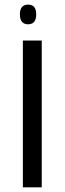

<svg xmlns="http://www.w3.org/2000/svg" viewBox="-20 -804 277 824"><path d="M78.1 0V-629.9H159.2V0ZM135.3 -742.2Q135.7 -700.2 100.6 -699.7Q65.4 -700.2 65.4 -742.2Q65.4 -784.2 100.6 -784.2Q135.7 -784.2 135.3 -742.2Z"/></svg>

Font: OpenSansHebrew-Regular
Style: Regular
Weight: 400
Foundry: Ascender Corporation, Yanek Iontef
Version: Version 2.001;PS 002.001;hotconv 1.0.70;makeotf.lib2.5.58329